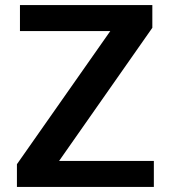

<svg xmlns="http://www.w3.org/2000/svg" viewBox="-20 -740 671 760"><path d="M47 0V-90L453 -669L488 -617H59V-720H583V-630L181 -56L147 -103H589V0Z"/></svg>

Font: Instrument Sans SemiBold
Style: Regular
Weight: 600
Designer: Rodrigo Fuenzalida
Foundry: fragTYPE
Version: Version 1.000;gftools[0.9.28]